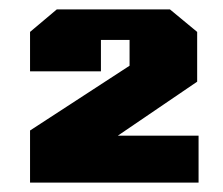

<svg xmlns="http://www.w3.org/2000/svg" viewBox="-20 -757 476 409"><path d="M44 -368V-479L256 -617V-672H195V-605H44V-689L101 -737H342L400 -689V-583L231 -468H403V-368Z"/></svg>

Font: Tomorrow ExtraBold
Style: Regular
Weight: 800
Designer: Tony de Marco, Monica Rizzolli
Foundry: Just in Type
Version: Version 2.002